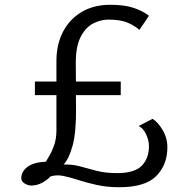

<svg xmlns="http://www.w3.org/2000/svg" viewBox="-20 -771 795 803"><path d="M69 -26Q69 -53 94 -72.5Q119 -92 172 -95Q177.5 -104.5 188 -122.2Q198.5 -140 207.2 -166Q216 -192 216 -227V-373H126V-430H216V-516Q216 -584.5 243.2 -637.5Q270.5 -690.5 321.2 -720.8Q372 -751 442 -751Q500 -751 538.5 -738.2Q577 -725.5 603 -705L563 -646Q543 -664 513 -676.5Q483 -689 434 -689Q400 -689 368.5 -672.2Q337 -655.5 316.8 -615.5Q296.5 -575.5 297 -505L297.5 -430H485V-373H297.5L298 -322Q299 -218.5 283.8 -162.5Q268.5 -106.5 246 -83Q283 -84 315.5 -75Q348 -66 384.5 -56.5Q421 -47 470 -47Q543 -47 573 -78Q603 -109 603 -160Q603 -183.5 591.2 -209Q579.5 -234.5 560 -244L618 -274Q640.5 -260.5 660.2 -227.2Q680 -194 680 -155Q680 -81.5 633.5 -34.8Q587 12 479 12Q427 12 384.5 2.5Q342 -7 307.5 -18.2Q273 -29.5 244.5 -35.2Q216 -41 191 -33Q178.5 -19 156.8 -7Q135 5 111 5Q97.5 5 83.2 -3.5Q69 -12 69 -26Z"/></svg>

Font: Merriweather Sans Light
Style: Regular
Weight: 300
Designer: Eben Sorkin
Foundry: Eben Sorkin
Version: Version 2.001; ttfautohint (v1.8.3)